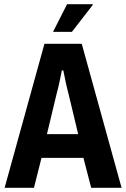

<svg xmlns="http://www.w3.org/2000/svg" viewBox="-20 -896 602 916"><path d="M2 0 192 -687H370L560 0H415L378 -143H178L142 0ZM204 -256H353L307 -448Q305 -456 301.5 -469.5Q298 -483 294.5 -499Q291 -515 288 -531Q285 -547 282 -560H275Q272 -544 267.5 -522.5Q263 -501 258.5 -481Q254 -461 250 -448ZM233 -744 300 -876H422L423 -873L323 -744Z"/></svg>

Font: Archivo Condensed
Style: Bold
Weight: 700
Width: 3
Designer: Hector Gatti
Foundry: Omnibus-Type
Version: Version 2.001